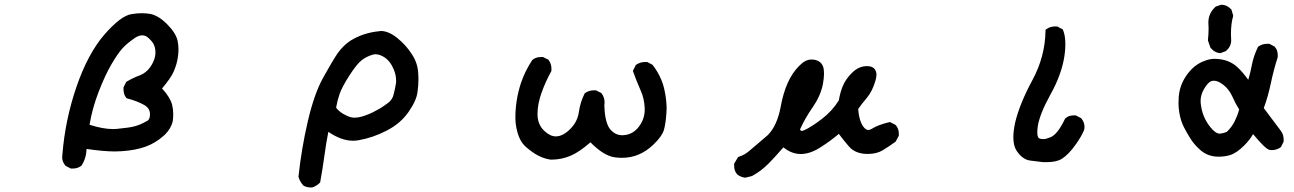

<svg xmlns="http://www.w3.org/2000/svg" viewBox="-20 -663 5540 822"><path d="M246.1 9.8Q246.1 4.9 247.1 -1Q258.8 -149.4 307.1 -290.5Q355.5 -431.6 425.8 -513.7Q497.1 -595.7 543 -602.5Q565.4 -606.4 585.4 -606.4Q605.5 -606.4 623 -603.5Q658.2 -596.7 695.3 -559.6Q732.4 -522.5 740.2 -489.3Q744.1 -469.7 744.1 -453.1Q744.1 -403.3 723.6 -356.4Q710.9 -328.1 673.8 -284.2Q708 -247.1 716.8 -214.8Q721.7 -193.4 721.7 -176.3Q721.7 -159.2 719.7 -145.5Q713.9 -115.2 686.5 -86.9L678.7 -80.1Q644.5 -49.8 602.1 -34.7Q559.6 -19.5 500 -15.6Q487.3 -14.6 472.7 -14.6Q422.9 -14.6 350.6 -25.4Q349.6 13.7 329.1 45.9Q313.5 58.6 292 58.6Q289.1 58.6 283.2 58.6L260.7 46.9Q246.1 30.3 246.1 9.8ZM622.1 -173.8Q622.1 -200.2 596.7 -213.9Q567.4 -230.5 522.5 -242.2L520.5 -244.1Q508.8 -258.8 508.8 -280.3Q508.8 -283.2 508.8 -289.1L520.5 -312.5Q549.8 -330.1 577.1 -339.8Q615.2 -354.5 634.8 -395.5Q645.5 -417 645.5 -438.5Q645.5 -460.9 635.7 -477.5Q627 -491.2 611.3 -503.9Q601.6 -511.7 588.9 -511.7Q575.2 -511.7 559.6 -502Q523.4 -477.5 503.4 -455.1Q483.4 -432.6 456.5 -386.7Q429.7 -340.8 402.3 -270Q375 -199.2 363.3 -128.9Q420.9 -110.4 464.8 -110.4Q473.6 -110.4 481.4 -111.3Q534.2 -116.2 557.6 -122.6Q581.1 -128.9 604.5 -142.6Q610.4 -144.5 614.3 -148.4Q622.1 -156.2 622.1 -173.8Z M1310.5 139.6Q1293.9 139.6 1279.3 131.8Q1263.7 115.2 1257.8 93.8Q1270.5 -26.4 1297.9 -144Q1325.2 -261.7 1364.3 -332Q1403.3 -402.3 1425.8 -435.5Q1450.2 -468.8 1479.5 -488.3Q1534.2 -522.5 1602.5 -529.3Q1606.4 -530.3 1610.4 -530.3Q1642.6 -530.3 1678.7 -502Q1716.8 -471.7 1742.2 -432.6Q1768.6 -393.6 1770.5 -348.6Q1771.5 -335.9 1771.5 -326.2Q1771.5 -294.9 1767.6 -270.5Q1763.7 -233.4 1729 -183.6Q1694.3 -133.8 1634.8 -103.5Q1576.2 -73.2 1514.6 -62.5Q1502.9 -60.5 1491.2 -60.5Q1441.4 -60.5 1385.7 -98.6Q1376 -49.8 1368.7 4.9Q1361.3 59.6 1350.6 118.2L1348.6 120.1Q1335 133.8 1316.4 139.6Q1312.5 139.6 1310.5 139.6ZM1675.8 -319.3Q1675.8 -340.8 1666 -365.2Q1651.4 -401.4 1624 -418.9Q1604.5 -430.7 1587.9 -430.7Q1581.1 -430.7 1575.2 -428.7Q1550.8 -421.9 1529.3 -405.8Q1507.8 -389.6 1475.6 -339.4Q1443.4 -289.1 1433.6 -259.8Q1423.8 -230.5 1418.9 -202.1Q1433.6 -181.6 1463.9 -168Q1481.4 -159.2 1497.6 -159.2Q1513.7 -159.2 1529.8 -164.1Q1545.9 -168.9 1561 -175.3Q1576.2 -181.6 1587.9 -188.5Q1613.3 -201.2 1634.8 -217.8Q1643.6 -223.6 1648.4 -228.5Q1660.2 -240.2 1664.1 -254.9Q1671.9 -283.2 1675.8 -309.6Q1675.8 -314.5 1675.8 -319.3Z M2186.5 -160.2Q2186.5 -234.4 2210 -306.6Q2227.5 -358.4 2258.8 -406.2Q2274.4 -418.9 2295.9 -418.9Q2299.8 -418.9 2304.7 -418.9L2328.1 -407.2Q2335.9 -396.5 2338.4 -386.7Q2340.8 -377 2340.8 -371.1Q2340.8 -365.2 2340.8 -359.4Q2314.5 -311.5 2297.9 -264.2Q2281.2 -216.8 2281.2 -174.8Q2281.2 -128.9 2311.5 -101.6Q2335.9 -79.1 2359.4 -79.1Q2391.6 -79.1 2424.8 -114.3Q2453.1 -144.5 2458.5 -184.6Q2463.9 -224.6 2483.4 -263.7Q2501 -276.4 2522.5 -276.4Q2525.4 -276.4 2531.2 -276.4L2554.7 -264.6Q2568.4 -246.1 2568.4 -224.6Q2568.4 -219.7 2567.4 -212.9Q2569.3 -131.8 2596.7 -104.5Q2617.2 -84 2644.5 -84Q2650.4 -84 2656.2 -85Q2692.4 -89.8 2716.3 -122.1Q2740.2 -154.3 2740.2 -193.4Q2740.2 -196.3 2740.2 -199.2Q2738.3 -243.2 2721.7 -278.3Q2705.1 -315.4 2689.5 -359.4L2702.1 -384.8Q2719.7 -397.5 2741.2 -397.5Q2745.1 -397.5 2751 -397.5L2773.4 -385.7Q2811.5 -336.9 2824.2 -280.3Q2834 -235.4 2834 -197.3Q2834 -188.5 2833 -178.7Q2830.1 -133.8 2822.3 -106.4Q2813.5 -78.1 2777.3 -43.9Q2718.8 12.7 2642.6 12.7Q2627.9 12.7 2613.3 10.7Q2565.4 4.9 2507.8 -53.7Q2460.9 -12.7 2424.8 2.9Q2385.7 20.5 2338.9 20.5H2337.9Q2310.5 16.6 2285.6 3.9Q2260.7 -8.8 2232.4 -33.2Q2215.8 -47.9 2206.5 -66.9Q2197.3 -85.9 2191.9 -110.4Q2186.5 -134.8 2186.5 -160.2Z M3405.3 -109.4Q3407.2 -102.5 3412.1 -102.5Q3417 -102.5 3424.8 -106.4Q3453.1 -119.1 3498 -153.3Q3542 -186.5 3571.3 -233.4Q3576.2 -264.6 3587.9 -293.9Q3600.6 -325.2 3628.9 -352.5Q3657.2 -379.9 3691.4 -379.9Q3723.6 -379.9 3730.5 -355.5Q3732.4 -349.6 3732.4 -344.7Q3732.4 -333 3728.5 -319.3Q3714.8 -271.5 3690.9 -243.7Q3667 -215.8 3654.3 -196.3Q3658.2 -138.7 3681.6 -114.3Q3690.4 -106.4 3697.3 -106.4Q3704.1 -106.4 3711.9 -111.3Q3739.3 -128.9 3790 -140.6L3814.5 -127.9Q3828.1 -112.3 3828.1 -90.8Q3828.1 -87.9 3828.1 -82L3814.5 -56.6Q3786.1 -36.1 3759.8 -20Q3733.4 -3.9 3695.3 -3.9Q3642.6 -3.9 3615.2 -35.2Q3594.7 -58.6 3571.3 -89.8Q3534.2 -58.6 3494.1 -33.2Q3404.3 25.4 3334 -32.2Q3295.9 11.7 3269.5 38.1Q3237.3 70.3 3199.2 90.8L3170.9 97.7Q3150.4 95.7 3135.7 83Q3123 68.4 3123 46.9Q3123 43.9 3123 38.1L3139.6 9.8L3143.6 7.8Q3167 1 3188 -17.1Q3209 -35.2 3234.4 -56.6Q3263.7 -81.1 3267.6 -85Q3307.6 -126 3322.3 -206.1Q3343.8 -324.2 3401.4 -380.9Q3427.7 -408.2 3453.1 -408.2Q3492.2 -408.2 3503.9 -377.9Q3507.8 -366.2 3507.8 -347.7Q3507.8 -329.1 3502.9 -301.8Q3492.2 -251 3459.5 -204.1Q3426.8 -157.2 3405.3 -109.4Z M4318.4 -75.2Q4318.4 -102.5 4326.2 -138.7Q4345.7 -219.7 4399.9 -319.8Q4454.1 -419.9 4456.1 -530.3V-535.2L4460 -538.1Q4475.6 -549.8 4497.1 -549.8Q4500 -549.8 4505.9 -549.8L4530.3 -537.1L4531.2 -534.2Q4541 -510.7 4541 -474.6Q4541 -411.1 4516.6 -343.8Q4502 -302.7 4477.5 -258.8Q4430.7 -173.8 4422.9 -122.1Q4420.9 -107.4 4420.9 -96.7Q4420.9 -79.1 4426.8 -72.3L4429.7 -70.3Q4436.5 -67.4 4447.3 -67.4Q4458 -67.4 4476.6 -75.2Q4507.8 -86.9 4540 -155.3Q4549.8 -164.1 4559.1 -166.5Q4568.4 -168.9 4574.2 -168.9Q4580.1 -168.9 4585.9 -168.9L4608.4 -157.2Q4623 -140.6 4623 -120.1Q4623 -110.4 4620.6 -104.5Q4618.2 -98.6 4614.3 -91.3Q4610.4 -84 4606.4 -76.7Q4602.5 -69.3 4597.7 -62.5Q4592.8 -55.7 4587.9 -47.9Q4570.3 -22.5 4554.7 -6.8Q4539.1 8.8 4526.4 16.6Q4503.9 31.2 4460.9 31.2Q4450.2 31.2 4445.3 31.2Q4418 27.3 4390.6 24.4Q4358.4 20.5 4333 -16.6Q4318.4 -38.1 4318.4 -75.2Z M5029.3 -178.7Q5025.4 -202.1 5025.4 -219.2Q5025.4 -236.3 5026.4 -248Q5029.3 -283.2 5043 -311.5Q5057.6 -342.8 5082.5 -367.7Q5107.4 -392.6 5139.6 -403.3Q5160.2 -411.1 5178.7 -411.1Q5240.2 -411.1 5279.3 -374Q5300.8 -353.5 5324.2 -321.3Q5333 -350.6 5338.9 -381.8Q5346.7 -423.8 5366.2 -462.9Q5383.8 -475.6 5405.3 -475.6Q5408.2 -475.6 5414.1 -475.6L5436.5 -463.9Q5445.3 -454.1 5447.8 -444.8Q5450.2 -435.5 5450.2 -429.7Q5450.2 -419.9 5450.2 -418Q5432.6 -363.3 5420.9 -307.1Q5409.2 -251 5390.6 -200.2L5463.9 -102.5Q5475.6 -86.9 5475.6 -65.4Q5475.6 -62.5 5475.6 -56.6L5463.9 -33.2Q5453.1 -25.4 5443.4 -22.9Q5433.6 -20.5 5427.7 -20.5Q5418 -20.5 5414.1 -21.5Q5395.5 -27.3 5344.7 -88.9Q5331.1 -64.5 5306.6 -40Q5274.4 -7.8 5246.1 1Q5223.6 7.8 5197.3 7.8Q5151.4 7.8 5119.1 -20.5Q5093.8 -43 5078.6 -66.4Q5063.5 -89.8 5049.3 -117.2Q5035.2 -144.5 5029.3 -178.7ZM5177.7 -317.4Q5168 -317.4 5162.1 -314Q5156.2 -310.5 5154.3 -307.6Q5150.4 -303.7 5148.4 -301.8Q5120.1 -266.6 5120.1 -230.5Q5120.1 -220.7 5122.1 -209Q5130.9 -150.4 5171.9 -107.4Q5188.5 -90.8 5201.2 -90.8Q5202.1 -90.8 5203.1 -90.8Q5219.7 -92.8 5232.4 -98.6Q5253.9 -119.1 5266.1 -144Q5278.3 -168.9 5285.2 -194.3Q5267.6 -222.7 5256.8 -248Q5242.2 -280.3 5218.8 -298.8Q5195.3 -317.4 5177.7 -317.4ZM5154.3 -542 5153.3 -566.4Q5153.3 -605.5 5182.6 -632.8L5184.6 -634.8L5208 -642.6H5210Q5232.4 -642.6 5250 -624L5252 -622.1L5259.8 -595.7Q5250 -562.5 5250 -517.6Q5250 -503.9 5251 -488.3Q5250 -462.9 5228.5 -444.3L5205.1 -435.5Q5180.7 -436.5 5162.1 -459L5151.4 -490.2Q5154.3 -516.6 5154.3 -542Z"/></svg>

Font: JasonHandwriting2
Style: SemiBold
Weight: 600
Version: Version 1.04.7